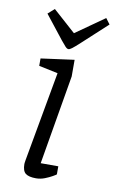

<svg xmlns="http://www.w3.org/2000/svg" viewBox="-82 -745 481 795"><g transform="rotate(10 158.5 -348.0)"><path d="M127 4Q97 4 83.5 -6.5Q70 -17 70 -46Q70 -47 70.5 -52Q71 -57 72 -62L140 -440L60 -457V-488L200 -507V-437L136 -61H210V-27Q208 -25 195 -17.5Q182 -10 164 -3Q146 4 127 4ZM167 -546Q161 -546 153.5 -554Q146 -562 134 -577L56 -676L83 -700L178 -615L299 -700L317 -676L216 -583Q191 -560 181.5 -553Q172 -546 167 -546Z"/></g></svg>

Font: Faustina Light Light
Style: Italic
Weight: 300
Italic angle: -8°
Version: Version 1.200